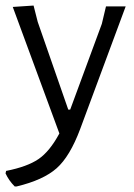

<svg xmlns="http://www.w3.org/2000/svg" viewBox="-37 -481 484 692"><path d="M84 -461 99 -402 209 -86H216L330 -395L345 -458H416L252 -16Q215 83 167 125.5Q119 168 23 191H16Q-5 170 -17 144L-15 135Q61 120 101.5 92.5Q142 65 177 0L9 -456Z"/></svg>

Font: Alegreya Sans SC
Style: Regular
Weight: 400
Designer: Juan Pablo del Peral
Foundry: Huerta Tipografica
Version: Version 2.007